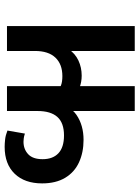

<svg xmlns="http://www.w3.org/2000/svg" viewBox="93 -691 599 825"><g transform="rotate(-90 392.5 -278.5)"><path d="M328 1V-345L359 -347Q356 -280 311.5 -249.5Q267 -219 204 -219Q150 -219 107.5 -238.5Q65 -258 41 -298Q17 -338 17 -397Q17 -472 58.5 -515Q100 -558 174 -558Q188 -558 206 -556Q224 -554 244 -546L231 -471Q219 -475 210 -476Q201 -477 196 -477Q164 -477 142.5 -457Q121 -437 121 -395Q121 -351 146.5 -327Q172 -303 223 -303Q277 -303 302.5 -331.5Q328 -360 328 -417V-548H435V1ZM586 1V-357H616Q614 -313 594.5 -284Q575 -255 545 -241Q515 -227 480 -227Q452 -227 428 -236.5Q404 -246 383 -264L411 -331Q423 -322 438 -316Q453 -310 478 -310Q529 -310 557.5 -340Q586 -370 586 -428V-548H693V1Z"/></g></svg>

Font: Noto Sans Thai Medium
Style: Regular
Weight: 500
Designer: Monotype Design Team
Foundry: Monotype Imaging Inc.
Version: Version 2.001